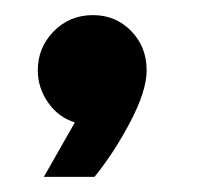

<svg xmlns="http://www.w3.org/2000/svg" viewBox="-20 -163 265 254"><path d="M79 -1Q57 -8 43.5 -27.5Q30 -47 30 -70Q30 -100 51 -121.5Q72 -143 103 -143Q133 -143 153.5 -122Q174 -101 174 -70Q174 -43 152.5 -2Q131 39 105 71H38Z"/></svg>

Font: Oakes Grotesk
Style: Bold Italic
Weight: 600
Italic angle: -8°
Designer: Samuel Oakes
Foundry: Samuel Oakes
Version: Version 1.000;PS 001.000;hotconv 1.0.88;makeotf.lib2.5.64775